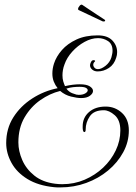

<svg xmlns="http://www.w3.org/2000/svg" viewBox="-20 -772 592 836"><path d="M243 44Q236 44 229 44Q222 44 215 43Q146 36 99.5 7.5Q53 -21 30 -63Q7 -105 7 -149Q7 -212 38 -261Q69 -310 120 -343Q171 -376 231 -388Q221 -400 214.5 -416Q208 -432 208 -452Q208 -473 215 -495Q225 -526 249.5 -554Q274 -582 313 -600Q352 -618 405 -618Q448 -618 469 -596Q490 -574 490 -545Q490 -532 486 -521Q477 -491 454 -476Q431 -461 405 -461Q391 -461 381.5 -469Q372 -477 372 -488Q372 -491 374 -497Q379 -511 388 -510Q397 -509 393 -504Q386 -498 386 -490Q386 -483 391.5 -477Q397 -471 407 -471Q421 -471 439.5 -485.5Q458 -500 465 -522Q467 -530 468.5 -537Q470 -544 470 -551Q470 -580 450.5 -593Q431 -606 407 -606Q378 -606 348 -589.5Q318 -573 294.5 -547Q271 -521 261 -492Q256 -479 254 -467Q252 -455 252 -444Q252 -429 255.5 -417.5Q259 -406 263 -397Q298 -405 328 -405Q357 -405 371 -396Q385 -387 385 -376Q385 -365 371.5 -355Q358 -345 333 -345Q316 -345 289.5 -351.5Q263 -358 242 -376Q197 -365 155.5 -336Q114 -307 87 -261Q60 -215 60 -152Q60 -114 77 -75Q94 -36 129.5 -7.5Q165 21 220 28Q228 29 236 29.5Q244 30 251 30Q303 30 348.5 10.5Q394 -9 429 -42Q464 -75 484 -117Q504 -159 504 -204Q504 -249 479.5 -270.5Q455 -292 432 -292Q389 -292 371 -265.5Q353 -239 353 -208V-207Q353 -197 347 -197Q343 -197 341 -205Q340 -210 340 -214Q340 -218 340 -222Q340 -260 367.5 -284Q395 -308 440 -308Q481 -308 511 -280.5Q541 -253 541 -204Q541 -154 516.5 -109Q492 -64 450.5 -29.5Q409 5 355.5 24.5Q302 44 243 44ZM323 -359Q341 -359 351.5 -365.5Q362 -372 362 -379Q362 -385 354 -389.5Q346 -394 326 -394Q313 -394 298.5 -392.5Q284 -391 269 -386Q281 -371 295 -366Q309 -361 313 -360Q316 -360 318.5 -359.5Q321 -359 323 -359ZM427 -679 323 -728Q320 -729 320 -732V-733Q320 -739 326.5 -746.5Q333 -754 338 -751Q347 -745 365.5 -732.5Q384 -720 404 -707Q424 -694 436 -686Q438 -684 438 -683Q438 -677 427 -679Z"/></svg>

Font: Gwendolyn
Style: Regular
Weight: 400
Designer: Robert E. Leuschke
Foundry: Robert E. Leuschke
Version: Version 1.010; ttfautohint (v1.8.3)